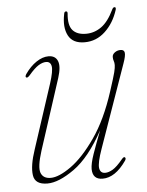

<svg xmlns="http://www.w3.org/2000/svg" viewBox="-47 -621 509 667"><g transform="rotate(-5 208.0 -287.0)"><path d="M368 -59.5Q372 -55.5 367 -48Q328.5 7.5 284.5 7.5Q249.5 7.5 249 -29Q249 -48 260.5 -81Q272 -114 290 -160.5Q240.5 -70 186 -31.2Q131.5 7.5 92 7.5Q48.5 7.5 43.8 -25.5Q39 -58.5 58 -114.5L131 -337.5Q145 -381 142 -397.2Q139 -413.5 123.5 -413.5Q111.5 -413.5 97.2 -404.8Q83 -396 63 -372.5Q54.5 -363 50.5 -366Q46 -368.5 51.5 -377.5Q69.5 -403.5 91.2 -418Q113 -432.5 133.5 -432.5Q157.5 -432.5 165.5 -413Q173.5 -393.5 161 -354.5L81 -108Q63 -51.5 71 -31.2Q79 -11 105 -11Q133.5 -11 176 -41.2Q218.5 -71.5 262 -133.8Q305.5 -196 336.5 -292Q352.5 -341 356.5 -357.2Q360.5 -373.5 360.5 -382Q360.5 -391 358.2 -396.8Q356 -402.5 356 -410.5Q356 -419.5 364.8 -426Q373.5 -432.5 385 -432.5Q397.5 -432.5 399 -421.8Q400.5 -411 391 -384.5L289.5 -96Q272.5 -48 275.2 -30Q278 -12 295 -12Q307 -12 321.5 -20.5Q336 -29 357 -54.5Q364 -63 368 -59.5ZM271 -499Q300 -499 324.5 -516.5Q349 -534 368.5 -575Q372 -582.5 377 -582.5Q383 -582.5 380.5 -573Q366 -527.5 335.2 -498.8Q304.5 -470 263.5 -470Q222 -470 206.8 -499.2Q191.5 -528.5 201 -574.5Q202 -582.5 208 -582.5Q213.5 -582.5 213 -575Q209 -534 224.2 -516.5Q239.5 -499 271 -499Z"/></g></svg>

Font: Fraunces 144pt S050 Thin
Style: Italic
Weight: 100
Italic angle: -16°
Version: Version 1.000; ttfautohint (v1.8.3)